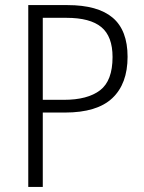

<svg xmlns="http://www.w3.org/2000/svg" viewBox="-20 -734 567 754"><path d="M245 -714Q364 -714 422.5 -664.5Q481 -615 481 -511Q481 -405 421 -348.5Q361 -292 235 -292H148V0H91V-714ZM241 -664H148V-342H231Q324 -342 373 -379.5Q422 -417 422 -510Q422 -591 378 -627.5Q334 -664 241 -664Z"/></svg>

Font: Noto Sans Arabic SemCond Light
Style: Regular
Weight: 300
Width: 4
Designer: Monotype Design Team, Nadine Chahine, Nizar Qandah and Khaled Hosny
Foundry: Monotype Imaging Inc.
Version: Version 2.012; ttfautohint (v1.8.4.7-5d5b)